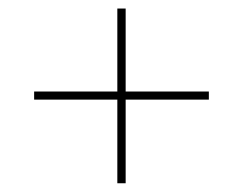

<svg xmlns="http://www.w3.org/2000/svg" viewBox="-20 -540 570 450"><path d="M255 -110.5H274.5V-306.5H469.5V-325.5H274.5V-520H255V-325.5H60V-306.5H255Z"/></svg>

Font: Bodoni* 11
Style: Regular
Weight: 400
Version: Version 2.3